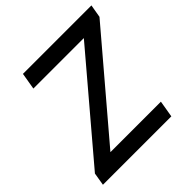

<svg xmlns="http://www.w3.org/2000/svg" viewBox="-190 -882 1035 1035"><g transform="rotate(-45 328.0 -364.0)"><path d="M16.1 0 28.3 -73.2 502.4 -631.8H117.7L133.8 -727.5H655.8L643.1 -653.3L168.9 -95.7H553.7L537.6 0Z"/></g></svg>

Font: Inter Medium
Style: Italic
Weight: 500
Italic angle: -9.3988°
Designer: Rasmus Andersson
Foundry: rsms
Version: Version 4.001;git-66647c0bb